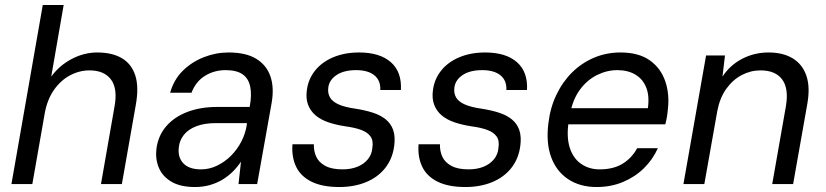

<svg xmlns="http://www.w3.org/2000/svg" viewBox="-20 -740 3320 772"><path d="M26 0 152 -720H236L186 -432Q219 -477 268.5 -503Q318 -529 371 -529Q431 -529 470 -506Q509 -483 524 -436.5Q539 -390 526 -318L470 0H386L440 -309Q454 -383 426.5 -420Q399 -457 340 -457Q299 -457 261.5 -437Q224 -417 197 -378.5Q170 -340 160 -285L110 0Z M764 12Q705 12 669 -9.5Q633 -31 618.5 -66Q604 -101 609 -142Q616 -195 648.5 -232.5Q681 -270 733.5 -290Q786 -310 853 -310H984Q993 -359 986 -392Q979 -425 955 -441.5Q931 -458 887 -458Q841 -458 804 -435Q767 -412 750 -367H664Q679 -420 715 -455.5Q751 -491 799.5 -510Q848 -529 899 -529Q969 -529 1010.5 -503.5Q1052 -478 1067.5 -432.5Q1083 -387 1072 -325L1014 0H939L949 -90Q935 -69 916.5 -50.5Q898 -32 875 -18Q852 -4 824 4Q796 12 764 12ZM788 -59Q822 -59 853 -74Q884 -89 909 -114Q934 -139 950.5 -171Q967 -203 972 -237L973 -245H849Q802 -245 769.5 -232.5Q737 -220 719.5 -198Q702 -176 699 -148Q694 -108 717 -83.5Q740 -59 788 -59Z M1344 12Q1276 12 1232.5 -9.5Q1189 -31 1170.5 -70Q1152 -109 1156 -160H1242Q1241 -133 1251.5 -110Q1262 -87 1288 -73Q1314 -59 1357 -59Q1391 -59 1417 -69.5Q1443 -80 1459 -99.5Q1475 -119 1477 -144Q1482 -174 1470 -191Q1458 -208 1432.5 -217.5Q1407 -227 1369 -232Q1330 -238 1299.5 -248.5Q1269 -259 1248.5 -276.5Q1228 -294 1218.5 -319.5Q1209 -345 1214 -379Q1220 -423 1247.5 -457Q1275 -491 1320.5 -510Q1366 -529 1424 -529Q1507 -529 1551.5 -490Q1596 -451 1592 -378H1509Q1511 -416 1485.5 -437Q1460 -458 1412 -458Q1363 -458 1333.5 -438.5Q1304 -419 1300 -388Q1297 -365 1307 -348Q1317 -331 1342 -320Q1367 -309 1409 -303Q1448 -297 1479 -287Q1510 -277 1531 -260Q1552 -243 1561 -217Q1570 -191 1565 -153Q1558 -101 1528.5 -64Q1499 -27 1451.5 -7.5Q1404 12 1344 12Z M1851 12Q1783 12 1739.5 -9.5Q1696 -31 1677.5 -70Q1659 -109 1663 -160H1749Q1748 -133 1758.5 -110Q1769 -87 1795 -73Q1821 -59 1864 -59Q1898 -59 1924 -69.5Q1950 -80 1966 -99.5Q1982 -119 1984 -144Q1989 -174 1977 -191Q1965 -208 1939.5 -217.5Q1914 -227 1876 -232Q1837 -238 1806.5 -248.5Q1776 -259 1755.5 -276.5Q1735 -294 1725.5 -319.5Q1716 -345 1721 -379Q1727 -423 1754.5 -457Q1782 -491 1827.5 -510Q1873 -529 1931 -529Q2014 -529 2058.5 -490Q2103 -451 2099 -378H2016Q2018 -416 1992.5 -437Q1967 -458 1919 -458Q1870 -458 1840.5 -438.5Q1811 -419 1807 -388Q1804 -365 1814 -348Q1824 -331 1849 -320Q1874 -309 1916 -303Q1955 -297 1986 -287Q2017 -277 2038 -260Q2059 -243 2068 -217Q2077 -191 2072 -153Q2065 -101 2035.5 -64Q2006 -27 1958.5 -7.5Q1911 12 1851 12Z M2379 12Q2312 12 2264.5 -19.5Q2217 -51 2196 -108.5Q2175 -166 2185 -244Q2192 -306 2217 -358.5Q2242 -411 2280.5 -449Q2319 -487 2368.5 -508Q2418 -529 2475 -529Q2548 -529 2592.5 -497.5Q2637 -466 2655 -413Q2673 -360 2665 -297Q2664 -284 2661.5 -269.5Q2659 -255 2655 -240H2246L2257 -305H2585Q2592 -355 2578 -389Q2564 -423 2534 -440.5Q2504 -458 2462 -458Q2420 -458 2380 -438Q2340 -418 2311.5 -379Q2283 -340 2272 -282L2267 -254Q2257 -191 2270.5 -147.5Q2284 -104 2316 -81.5Q2348 -59 2391 -59Q2446 -59 2483 -81.5Q2520 -104 2542 -144H2625Q2605 -99 2569.5 -64Q2534 -29 2485.5 -8.5Q2437 12 2379 12Z M2728 0 2819 -517H2895L2885 -432Q2915 -478 2964 -503.5Q3013 -529 3070 -529Q3129 -529 3168 -505Q3207 -481 3222.5 -435Q3238 -389 3226 -322L3169 0H3085L3140 -313Q3152 -384 3125 -420.5Q3098 -457 3038 -457Q2998 -457 2962 -438Q2926 -419 2900 -382.5Q2874 -346 2864 -293L2812 0Z"/></svg>

Font: DM Sans 11pt
Style: Italic
Weight: 400
Italic angle: -10°
Version: Version 4.004;gftools[0.9.30]